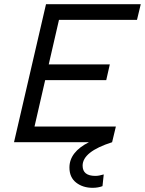

<svg xmlns="http://www.w3.org/2000/svg" viewBox="-20 -680 693 918"><path d="M635 -585H262L213 -372H505L488 -297H196L145 -75H534L516 0Q375 45 375 112Q375 161 436 161Q453 161 476 154L470 210Q449 218 423 218Q376 218 344 193Q312 168 312 121Q312 47 405 0H47L200 -660H653Z"/></svg>

Font: Elaine Sans
Style: Italic
Weight: 400
Italic angle: -13°
Designer: Wei Huang
Foundry: Wei Huang
Version: Version 2.001;December 24, 2019;FontCreator 12.0.0.2547 64-b